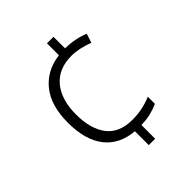

<svg xmlns="http://www.w3.org/2000/svg" viewBox="-204 -847 979 979"><g transform="rotate(-45 285.5 -357.0)"><path d="M346 -641Q384 -640 416.5 -633.5Q449 -627 477 -615L461 -566Q433 -577 401.5 -584Q370 -591 343 -591Q248 -591 197.5 -530Q147 -469 147 -362Q147 -259 192 -199.5Q237 -140 332 -140Q372 -140 406 -147.5Q440 -155 470 -168V-117Q445 -105 414.5 -97.5Q384 -90 345 -89V10H299V-90Q196 -99 142 -168.5Q88 -238 88 -362Q88 -486 145 -556Q202 -626 299 -638V-724H346Z"/></g></svg>

Font: Noto Sans Gurmukhi UI Light
Style: Regular
Weight: 300
Designer: Jelle Bosma - Monotype Design Team
Foundry: Monotype Imaging Inc.
Version: Version 2.004; ttfautohint (v1.8.4.7-5d5b)